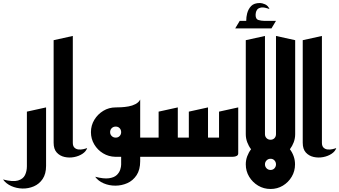

<svg xmlns="http://www.w3.org/2000/svg" viewBox="-105 -1038 2246 1271"><path d="M-85 150Q-20 167 14 157Q48 147 60.5 121Q73 95 73 63V-299L200 -327V60Q200 113 177.5 146.5Q155 180 119 195.5Q83 211 43.5 210Q4 209 -30.5 193.5Q-65 178 -85 150Z M472 -58Q465 -36 441 -20Q417 -4 385 2Q353 8 322 1Q291 -6 270.5 -28.5Q250 -51 250 -93V-772L377 -800V-93Q377 -71 388 -60.5Q399 -50 415 -48.5Q431 -47 446.5 -50.5Q462 -54 472 -58Z M658 0Q614 -1 577.5 -23Q541 -45 519 -82Q497 -119 497 -163Q497 -208 519.5 -245Q542 -282 579 -304.5Q616 -327 661 -327Q674 -327 697 -328Q720 -329 745.5 -333.5Q771 -338 792 -349Q813 -360 823 -379V-127H892V0H823V29Q823 86 799 122Q775 158 737.5 174.5Q700 191 658.5 191Q617 191 581 175.5Q545 160 525 132Q582 147 616.5 142Q651 137 668 120.5Q685 104 691 84.5Q697 65 697 52V0H661ZM661 -127Q677 -127 687 -137.5Q697 -148 697 -163Q697 -179 687 -189.5Q677 -200 661 -200Q645 -200 634.5 -189.5Q624 -179 624 -163Q624 -148 634.5 -137.5Q645 -127 661 -127Z M852 0V-127H945V-299L1072 -327V-127H1145V-299L1272 -327V-127H1345V-299L1472 -327V-23Q1472 -11 1462 -6Q1452 -1 1442 -0.5Q1432 0 1432 0Z M1452 -850 1482 -900H1525Q1525 -926 1531 -949Q1539 -979 1558 -998.5Q1577 -1018 1616 -1018Q1630 -1018 1649.5 -1009.5Q1669 -1001 1679 -978Q1673 -981 1653 -986Q1633 -991 1619 -987Q1603 -983 1596.5 -973Q1590 -963 1588.5 -953.5Q1587 -944 1587 -940Q1587 -939 1587 -939Q1587 -911 1606 -905.5Q1625 -900 1643 -900H1722L1692 -850Z M1649 -87 1522 -150V-772L1649 -800Z M1686 213Q1641 213 1604 191Q1567 169 1544.5 132Q1522 95 1522 50Q1522 22 1531.5 -3.5Q1541 -29 1557 -50Q1541 -71 1531.5 -96.5Q1522 -122 1522 -150H1649Q1649 -134 1659.5 -123.5Q1670 -113 1686 -113Q1702 -113 1712 -123.5Q1722 -134 1722 -150V-800L1849 -772V-150Q1849 -122 1839.5 -96.5Q1830 -71 1814 -50Q1830 -29 1839 -3.5Q1848 22 1848 50Q1848 95 1826 132Q1804 169 1767.5 191Q1731 213 1686 213ZM1686 87Q1702 87 1712 76Q1722 65 1722 50Q1722 35 1712 24Q1702 13 1686 13Q1670 13 1659.5 24Q1649 35 1649 50Q1649 65 1659.5 76Q1670 87 1686 87Z M2121 -58Q2114 -36 2090 -20Q2066 -4 2034 2Q2002 8 1971 1Q1940 -6 1919.5 -28.5Q1899 -51 1899 -93V-772L2026 -800V-93Q2026 -71 2037 -60.5Q2048 -50 2064 -48.5Q2080 -47 2095.5 -50.5Q2111 -54 2121 -58Z"/></svg>

Font: Reem Kufi SemiBold
Style: Regular
Weight: 600
Designer: Khaled Hosny
Version: Version 1.001